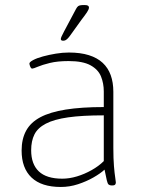

<svg xmlns="http://www.w3.org/2000/svg" viewBox="-20 -738 585 764"><path d="M222 6Q145 6 105.5 -31.5Q66 -69 66 -139Q66 -185 84 -218Q102 -251 140.5 -271.5Q179 -292 241.5 -302Q304 -312 393 -312V-374Q393 -406 382 -433.5Q371 -461 340.5 -478Q310 -495 253 -495Q209 -495 178.5 -487.5Q148 -480 130.5 -472.5Q113 -465 108 -465Q106 -465 104 -467Q102 -469 100.5 -472.5Q99 -476 98 -479.5Q97 -483 97 -485Q97 -491 112 -499Q127 -507 151 -513.5Q175 -520 202 -524.5Q229 -529 254 -529Q300 -529 333.5 -518.5Q367 -508 388.5 -488Q410 -468 420.5 -439Q431 -410 431 -373V-150Q431 -106 433.5 -76.5Q436 -47 438.5 -31.5Q441 -16 441 -12Q441 -9 440 -6.5Q439 -4 437 -2.5Q435 -1 432 -0.5Q429 0 425 0Q417 0 412.5 -3.5Q408 -7 405 -20.5Q402 -34 396 -63Q380 -48 352 -32Q324 -16 290.5 -5Q257 6 222 6ZM228 -27Q256 -27 286 -36Q316 -45 344.5 -61Q373 -77 393 -97V-279Q307 -279 251 -271Q195 -263 162.5 -246Q130 -229 117 -203Q104 -177 104 -140Q104 -85 134.5 -56Q165 -27 228 -27ZM231 -576Q227 -576 224.5 -577.5Q222 -579 222 -583Q222 -586 225 -593Q228 -600 235 -613L277 -692Q283 -704 287 -709.5Q291 -715 297.5 -716.5Q304 -718 315 -718Q326 -718 330 -715.5Q334 -713 334 -708Q334 -701 326 -689Q318 -677 304 -659L258 -595Q252 -587 247.5 -583Q243 -579 239.5 -577.5Q236 -576 231 -576Z"/></svg>

Font: Asap Thin
Style: Regular
Weight: 250
Designer: Pablo Cosgaya
Foundry: Omnibus-Type
Version: Version 3.001